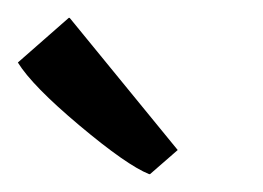

<svg xmlns="http://www.w3.org/2000/svg" viewBox="-27 -676 294 215"><path d="M140 -481Q115 -491 62 -535.5Q9 -580 -7 -606L50 -656H51L172 -508L141 -481Z"/></svg>

Font: Aikya Medium
Style: Regular
Weight: 500
Designer: Neelakash Kshetrimayum (Latin subset based on Merriweather by Eben Sorkin)
Foundry: Brand New Type
Version: Version 1.00 b005